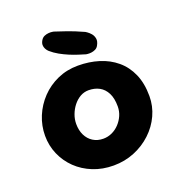

<svg xmlns="http://www.w3.org/2000/svg" viewBox="-126 -798 848 904"><g transform="rotate(-20 298.0 -345.5)"><path d="M291.8 -0.2Q236 -0.2 189 -19.1Q142 -38 107.6 -71.2Q73.2 -104.5 54.1 -148.4Q35 -192.3 35 -242.2Q35 -292.2 54.2 -338.8Q73.5 -385.2 108.2 -421.6Q143 -458 190.1 -479Q237.2 -500 293 -500Q348.8 -500 397.2 -485Q445.8 -470 482.6 -439.1Q519.5 -408.2 540.1 -361.2Q560.8 -314.1 560.8 -250.1Q560.8 -200 540 -154.8Q519.2 -109.5 482 -74.8Q444.8 -40 396.1 -20.1Q347.5 -0.2 291.8 -0.2ZM289.1 -135.5Q311.8 -135.5 332.5 -145Q353.2 -154.5 369.2 -171.5Q385.2 -188.5 394.6 -209.9Q404 -231.4 404 -255.5Q404 -296.5 390.6 -322.6Q377.2 -348.8 354 -361.4Q330.8 -374 300.3 -374Q277.8 -374 258.1 -362.8Q238.5 -351.5 223.8 -332.8Q209 -314 200.4 -291.1Q191.8 -268.2 191.8 -244.3Q191.8 -212.4 203.8 -187.8Q215.8 -163.2 237.8 -149.4Q259.8 -135.5 289.1 -135.5ZM348 -536.8Q334 -541 313.6 -547.4Q293.2 -553.8 270.9 -563.1Q248.5 -572.5 226.8 -584.6Q205 -596.8 187.8 -612Q187.8 -612 183.4 -616.5Q179 -621 174.8 -629.1Q170.5 -637.2 170.2 -647.6Q170 -658 177.5 -670.5Q184.2 -681.5 195 -686Q205.8 -690.5 216.4 -691.1Q227 -691.8 234 -690.6Q241 -689.5 241 -689.5Q267.2 -680.8 299.6 -669.9Q332 -659 381 -636.8Q381 -636.8 389 -631.4Q397 -626 405.9 -615.9Q414.8 -605.8 417.6 -591.1Q420.5 -576.5 410.2 -558Q404.5 -547 394.1 -542.1Q383.8 -537.2 373.4 -536.1Q363 -535 355.5 -535.9Q348 -536.8 348 -536.8Z"/></g></svg>

Font: Sour Gummy Black
Style: Regular
Weight: 900
Version: Version 1.000